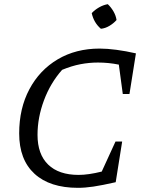

<svg xmlns="http://www.w3.org/2000/svg" viewBox="-20 -892 699 921"><path d="M354 9Q219 9 145.5 -58.5Q72 -126 72 -252Q72 -372 121 -464Q170 -556 257 -607.5Q344 -659 458 -659Q494 -659 539 -653Q584 -647 632 -636L601 -441H569L550 -582Q501 -592 450 -592Q408 -592 366 -584Q324 -576 278 -557Q222 -494 191 -411Q160 -328 160 -245Q160 -152 211 -102.5Q262 -53 357 -53Q404 -53 468 -69L534 -213H566L535 -18Q469 -3 428.5 3Q388 9 354 9ZM497 -872Q513 -857 524.5 -837Q536 -817 539 -796Q525 -780 505 -768Q485 -756 464 -754Q430 -783 420 -829Q435 -845 455 -856.5Q475 -868 497 -872Z"/></svg>

Font: Piazzolla
Style: Italic
Weight: 400
Italic angle: -11.3°
Designer: Juan Pablo del Peral
Foundry: Huerta Tipografica
Version: Version 1.330